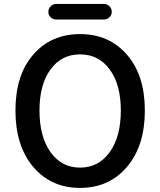

<svg xmlns="http://www.w3.org/2000/svg" viewBox="-20 -919 794 952"><path d="M56.6 -371.1Q56.6 -546.9 145 -648.4Q233.4 -750 377 -750Q520.5 -750 609.4 -647.9Q698.2 -545.9 698.2 -371.1Q698.2 -195.3 609.4 -91.3Q520.5 12.7 377 12.7Q233.4 12.7 145 -91.3Q56.6 -195.3 56.6 -371.1ZM579.1 -371.1Q579.1 -500 523.9 -574.7Q468.8 -649.4 377 -649.4Q285.2 -649.4 230.5 -574.7Q175.8 -500 175.8 -371.1Q175.8 -241.2 230.5 -164.6Q285.2 -87.9 377 -87.9Q468.8 -87.9 523.9 -164.6Q579.1 -241.2 579.1 -371.1ZM258.8 -822.3Q242.2 -822.3 231 -833.5Q219.7 -844.7 219.7 -860.4Q219.7 -876 231 -887.7Q242.2 -899.4 258.8 -899.4H495.1Q511.7 -899.4 522.9 -887.7Q534.2 -876 534.2 -860.4Q534.2 -844.7 522.9 -833.5Q511.7 -822.3 495.1 -822.3Z"/></svg>

Font: Gen Jyuu GothicX Medium
Style: Regular
Weight: 500
Designer: Ryoko NISHIZUKA (kana &amp; ideographs); Paul D. Hunt (Latin, Greek &amp; Cyrillic); Wenlong ZHANG (bopomofo); Sandoll C
Version: Version 1.058.20140828